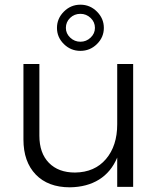

<svg xmlns="http://www.w3.org/2000/svg" viewBox="-20 -797 685 819"><path d="M548 -524V0H480V-125Q454 -63 402.5 -31Q351 1 278 2Q185 2 132.5 -52.5Q80 -107 80 -202V-524H148V-218Q148 -144 188.5 -102.5Q229 -61 300 -61Q384 -62 432 -118.5Q480 -175 480 -267V-524ZM423 -678Q423 -638 393.5 -609Q364 -580 323 -580Q282 -580 252.5 -609Q223 -638 223 -678Q223 -718 252.5 -747.5Q282 -777 323 -777Q364 -777 393.5 -747.5Q423 -718 423 -678ZM261 -678Q261 -654 279.5 -636.5Q298 -619 323 -619Q348 -619 366.5 -636.5Q385 -654 385 -678Q385 -703 366.5 -720.5Q348 -738 323 -738Q297 -738 279 -720.5Q261 -703 261 -678Z"/></svg>

Font: Gontserrat Light
Style: Regular
Weight: 300
Designer: Julieta Ulanovsky
Foundry: Julieta Ulanovsky
Version: Version 6.001